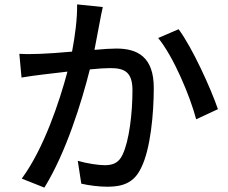

<svg xmlns="http://www.w3.org/2000/svg" viewBox="-20 -816 1040 874"><path d="M793 -683 700 -643C770 -558 845 -379 873 -273L972 -319C940 -413 855 -600 793 -683ZM68 -571 78 -463C106 -468 152 -474 177 -477L287 -490C251 -354 179 -138 79 -3L182 38C281 -122 352 -353 389 -500C427 -504 460 -506 481 -506C544 -506 583 -491 583 -405C583 -301 568 -174 538 -112C520 -73 492 -64 456 -64C429 -64 374 -72 334 -84L350 20C383 28 431 34 469 34C539 34 591 16 623 -53C665 -137 680 -298 680 -416C680 -556 607 -595 510 -595C487 -595 451 -593 410 -589L434 -715C438 -737 443 -763 448 -784L331 -796C332 -731 322 -655 308 -581C251 -576 197 -572 165 -571C131 -570 102 -569 68 -571Z"/></svg>

Font: GenYoGothic2 TW M
Style: Regular
Weight: 500
Version: Version 2.100;PS 2.1;hotconv 16.6.51;makeotf.lib2.5.65220 DE